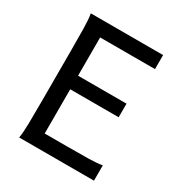

<svg xmlns="http://www.w3.org/2000/svg" viewBox="-168 -834 901 955"><g transform="rotate(30 283.0 -356.5)"><path d="M456.5 -412.6V-334.5H178.2V-80.6H307.1Q379.9 -80.6 429.2 -81.5Q478.5 -82.5 507.8 -87.9V0H78.1Q83.5 -29.3 84.5 -84.7Q85.4 -140.1 85.4 -212.4V-500.5Q85.4 -572.8 84.5 -628.2Q83.5 -683.6 78.1 -712.9H493.2V-632.3H178.2V-412.6Z"/></g></svg>

Font: Andika
Style: Regular
Weight: 400
Designer: Victor Gaultney, Annie Olsen, Julie Remington, Don Collingsworth, Eric Hays
Foundry: SIL International
Version: Version 1.001